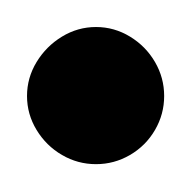

<svg xmlns="http://www.w3.org/2000/svg" viewBox="-20 -590 140 140"><g transform="rotate(-90 50.0 -520.0)"><path d="M0.3 -520Q0.3 -506.7 7 -495.2Q13.7 -483.7 25.2 -477Q36.7 -470.3 50 -470.3Q63.3 -470.3 74.8 -477Q86.3 -483.7 93.3 -495.2Q100.3 -506.7 100.3 -520Q100.3 -533.3 93.3 -544.8Q86.3 -556.3 74.8 -563.3Q63.3 -570.3 50 -570.3Q36.7 -570.3 25.2 -563.3Q13.7 -556.3 7 -544.8Q0.3 -533.3 0.3 -520Z"/></g></svg>

Font: Linefont Thin
Style: Regular
Weight: 100
Monospace: yes
Version: Version 3.002;gftools[0.9.33]